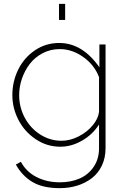

<svg xmlns="http://www.w3.org/2000/svg" viewBox="-20 -750 647 993"><path d="M285.2 -647V-730H316.9V-647ZM43.9 -257.8Q43.9 -328.6 74.2 -390.1Q104.5 -451.7 160.6 -489.7Q216.8 -527.8 286.1 -527.8Q406.2 -527.8 494.1 -401.9V-520H525.9V16.1Q525.9 66.9 506.6 106.9Q487.3 147 454.1 172.1Q420.9 197.3 378.9 210.2Q336.9 223.1 289.1 223.1Q202.1 223.1 148.7 191.7Q95.2 160.2 62 101.1L87.9 86.9Q117.2 140.1 170.7 166.5Q224.1 192.9 289.1 192.9Q345.7 192.9 390.9 173.6Q436 154.3 464.1 113.5Q492.2 72.8 492.2 16.1V-106Q459.5 -54.7 404.8 -22.9Q350.1 8.8 292 8.8Q222.7 8.8 164.8 -30Q106.9 -68.8 75.4 -129.9Q43.9 -190.9 43.9 -257.8ZM492.2 -171.9V-351.1Q468.3 -414.1 410.6 -455.1Q353 -496.1 289.1 -496.1Q241.2 -496.1 200.7 -474.9Q160.2 -453.6 134 -419.4Q107.9 -385.3 93.5 -343.3Q79.1 -301.3 79.1 -257.8Q79.1 -195.8 107.9 -141.6Q136.7 -87.4 187.5 -54.7Q238.3 -22 297.9 -22Q342.8 -22 387 -44.7Q431.2 -67.4 459.7 -102.1Q488.3 -136.7 492.2 -171.9Z"/></svg>

Font: Rawline ExtraLight
Style: Regular
Weight: 275
Designer: Matt McInerney, Pablo Impallari, Rodrigo Fuenzalida
Foundry: Matt McInerney, Pablo Impallari, Rodrigo Fuenzalida
Version: Version 4.020;PS 004.020;hotconv 1.0.88;makeotf.lib2.5.64775